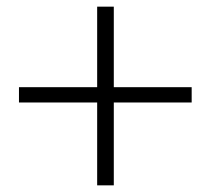

<svg xmlns="http://www.w3.org/2000/svg" viewBox="-20 -648 633 577"><path d="M272 -91V-628H322V-91ZM556 -340H37V-386H556Z"/></svg>

Font: Noto Serif TC SemiBold
Style: Regular
Weight: 600
Version: Version 2.002-H1;hotconv 1.1.0;makeotfexe 2.6.0